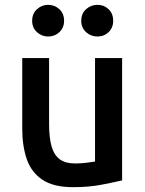

<svg xmlns="http://www.w3.org/2000/svg" viewBox="-20 -762 600 794"><path d="M282 12Q201 12 155 -19Q109 -50 90.5 -104.5Q72 -159 72 -229V-522H183V-249Q183 -192 193.5 -156Q204 -120 227.5 -103Q251 -86 291 -86Q314 -86 338 -89Q362 -92 373 -94V-522H485V-16Q451 -8 399 2Q347 12 282 12ZM383 -611Q356 -611 336 -629Q316 -647 316 -676Q316 -706 336 -724Q356 -742 383 -742Q410 -742 429 -724Q448 -706 448 -676Q448 -647 429 -629Q410 -611 383 -611ZM179 -611Q153 -611 133 -629Q113 -647 113 -676Q113 -706 133 -724Q153 -742 179 -742Q206 -742 225.5 -724Q245 -706 245 -676Q245 -647 225.5 -629Q206 -611 179 -611Z"/></svg>

Font: Ubuntu Sans Mono Medium
Style: Regular
Weight: 500
Monospace: yes
Designer: Dalton Maag Ltd
Foundry: Dalton Maag Ltd
Version: Version 1.006